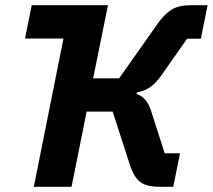

<svg xmlns="http://www.w3.org/2000/svg" viewBox="-20 -718 818 738"><path d="M110 0 224 -570H76L102 -698H395L338 -417H438L586 -627Q613 -665 640.5 -681.5Q668 -698 714 -698H778L752 -569H699L600 -428Q578 -397 556.5 -382.5Q535 -368 506 -363L505 -357Q525 -350 538.5 -334.5Q552 -319 561 -291L613 -129H672L646 0H595Q544 0 519.5 -18Q495 -36 479 -85L413 -289H313L255 0Z"/></svg>

Font: IBM Plex Sans
Style: Italic
Weight: 400
Italic angle: -11.31°
Designer: Mike Abbink, Paul van der Laan, Pieter van Rosmalen
Foundry: Bold Monday
Version: Version 3.201